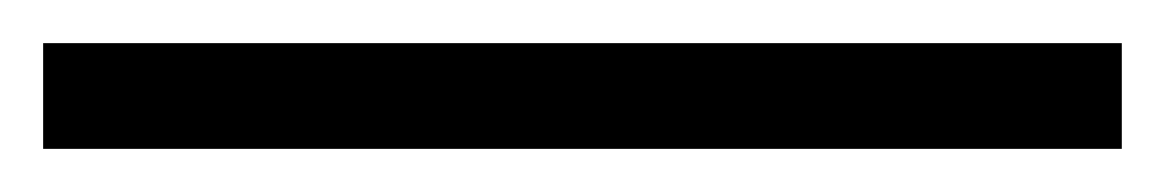

<svg xmlns="http://www.w3.org/2000/svg" viewBox="-20 -616 540 89"><path d="M0 -547V-596H500V-547Z"/></svg>

Font: Buenard
Style: Regular
Weight: 400
Designer: Gustavo Ibarra
Foundry: FontFuror
Version: Version 1.001 2011